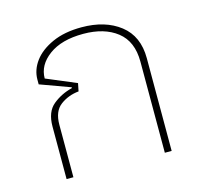

<svg xmlns="http://www.w3.org/2000/svg" viewBox="-83 -615 744 706"><g transform="rotate(-15 289.5 -262.5)"><path d="M87 0V-200Q87 -256 119 -282Q151 -308 192 -318L193 -321L78 -363V-381Q78 -418 102 -450.5Q126 -483 172.5 -504Q219 -525 284 -525Q374 -525 430.5 -481Q487 -437 487 -353V0H461V-347Q461 -424 412.5 -462Q364 -500 284 -500Q201 -500 153 -464.5Q105 -429 105 -378L219 -330L213 -300Q173 -296 143 -273.5Q113 -251 113 -200V0Z"/></g></svg>

Font: Noto Sans Thai UI Thin
Style: Regular
Weight: 100
Designer: Monotype Design Team
Foundry: Monotype Imaging Inc.
Version: Version 2.000